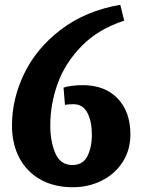

<svg xmlns="http://www.w3.org/2000/svg" viewBox="-20 -767 592 798"><path d="M244.1 -402.8 250 -331.1Q252.9 -332 262.9 -333Q272.9 -334 284.2 -334Q325.2 -334 343.5 -297.6Q361.8 -261.2 361.8 -208Q361.8 -153.8 343 -117.4Q324.2 -81.1 280.8 -81.1Q231 -81.1 210 -130.1Q189 -179.2 189 -246.1Q189 -335 220 -420.4Q251 -505.9 319.6 -575.9Q388.2 -646 496.1 -681.2L480 -747.1Q335.9 -722.2 233.9 -644.5Q131.8 -566.9 80.8 -461.4Q29.8 -356 29.8 -246.1Q29.8 -168.9 60.3 -111.1Q90.8 -53.2 147.9 -21Q205.1 11.2 282.2 11.2Q348.1 11.2 403.1 -16.4Q458 -43.9 490 -94Q522 -144 522 -208Q522 -302.2 469 -357.7Q416 -413.1 323.2 -413.1Q300.8 -413.1 278.3 -410.2Q255.9 -407.2 244.1 -402.8Z"/></svg>

Font: Sura
Style: Bold
Weight: 700
Designer: Carolina Giovagnoli
Foundry: Huerta Tipografica
Version: Version 1.002;PS 001.002;hotconv 1.0.70;makeotf.lib2.5.58329